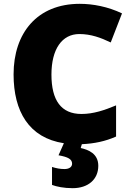

<svg xmlns="http://www.w3.org/2000/svg" viewBox="-20 -744 689 1004"><path d="M494 123C494 59 442 39 402 30L408 10C473 7 531 -5 587 -30V-193C527 -168 469 -148 406 -148C300 -148 249 -219 249 -354C249 -487 304 -566 395 -566C455 -566 507 -547 559 -522L618 -674C545 -709 466 -724 397 -724C174 -724 51 -571 51 -355C51 -162 131 -23 314 5L286 68C337 77 357 89 357 112C357 129 342 140 317 140C295 140 274 136 252 129V223C276 232 314 240 360 240C441 240 494 194 494 123Z"/></svg>

Font: Noto Sans Canadian Aboriginal Black
Style: Regular
Weight: 900
Designer: Monotype Design Team, Typotheque's Kevin King
Foundry: Monotype Imaging Inc.
Version: Version 2.004